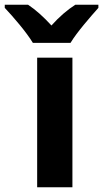

<svg xmlns="http://www.w3.org/2000/svg" viewBox="-86 -786 433 806"><path d="M327 -766H230C197 -745 162 -715 130 -679C97 -715 65 -744 32 -766H-66V-753C-31 -716 25 -651 52 -606H210C237 -651 295 -717 327 -753ZM218 0V-544H70V0Z"/></svg>

Font: Noto Sans Display
Style: Bold
Weight: 700
Designer: Monotype Design Team
Foundry: Monotype Imaging Inc.
Version: Version 1.900